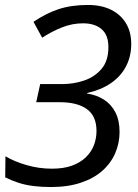

<svg xmlns="http://www.w3.org/2000/svg" viewBox="-20 -744 555 774"><path d="M185 10Q148 10 115.5 6Q83 2 55 -7Q27 -16 1 -29L2 -114Q37 -93 87 -78.5Q137 -64 189 -64Q236 -64 269.5 -76Q303 -88 325.5 -109.5Q348 -131 358.5 -158.5Q369 -186 369 -216Q369 -276 330.5 -304Q292 -332 221 -332H126L142 -405H230Q277 -405 319.5 -419.5Q362 -434 389.5 -466.5Q417 -499 417 -554Q417 -603 389.5 -626.5Q362 -650 315 -650Q272 -650 231 -634Q190 -618 150 -592L115 -656Q165 -690 216 -707Q267 -724 334 -724Q389 -724 428 -704.5Q467 -685 488 -650Q509 -615 509 -567Q509 -516 487.5 -475.5Q466 -435 426 -408Q386 -381 331 -369V-367Q370 -361 399.5 -342Q429 -323 445.5 -290.5Q462 -258 462 -212Q462 -167 444.5 -126.5Q427 -86 392.5 -55.5Q358 -25 306 -7.5Q254 10 185 10Z"/></svg>

Font: Noto Sans Display
Style: Italic
Weight: 400
Italic angle: -12°
Designer: Monotype Design Team
Foundry: Monotype Imaging Inc.
Version: Version 2.003